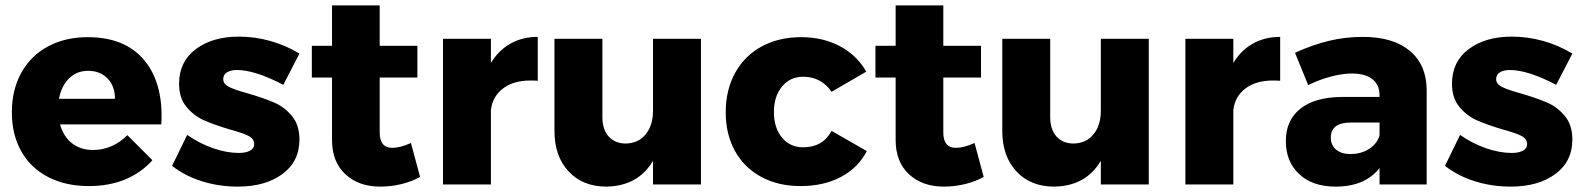

<svg xmlns="http://www.w3.org/2000/svg" viewBox="-20 -685 5887 713"><path d="M580 -255Q580 -234 579 -223H203Q216 -177 248 -152.5Q280 -128 326 -128Q361 -128 393.5 -142Q426 -156 453 -183L546 -90Q504 -43 444.5 -18.5Q385 6 310 6Q223 6 158 -28Q93 -62 58.5 -124Q24 -186 24 -268Q24 -351 59 -414.5Q94 -478 158 -512.5Q222 -547 306 -547Q438 -547 509 -469Q580 -391 580 -255ZM407 -318Q407 -365 379.5 -393.5Q352 -422 307 -422Q265 -422 236.5 -394Q208 -366 199 -318Z M860 -425Q837 -425 823 -416.5Q809 -408 809 -391Q809 -373 831 -362Q853 -351 901 -338Q959 -321 997.5 -304.5Q1036 -288 1064 -254.5Q1092 -221 1092 -167Q1092 -85 1028.5 -38.5Q965 8 863 8Q794 8 731 -11.5Q668 -31 619 -69L675 -184Q721 -152 771.5 -134.5Q822 -117 867 -117Q893 -117 908.5 -125.5Q924 -134 924 -150Q924 -170 901.5 -181Q879 -192 831 -205Q774 -222 737 -238.5Q700 -255 672.5 -288Q645 -321 645 -374Q645 -456 707 -502.5Q769 -549 867 -549Q926 -549 983.5 -533Q1041 -517 1092 -486L1032 -370Q927 -425 860 -425Z M1540 -28Q1510 -11 1471 -1.5Q1432 8 1392 8Q1312 8 1262.5 -38Q1213 -84 1213 -165V-397H1138V-515H1213V-665H1390V-515H1530V-397H1390V-193Q1390 -136 1437 -136Q1466 -136 1506 -154Z M1977 -548V-385Q1968 -386 1950 -386Q1887 -386 1848 -356.5Q1809 -327 1803 -276V0H1625V-541H1803V-451Q1831 -498 1875.5 -523Q1920 -548 1977 -548Z M2583 -541V0H2405V-88Q2350 6 2232 8Q2144 8 2091.5 -48.5Q2039 -105 2039 -199V-541H2217V-250Q2217 -204 2240.5 -178Q2264 -152 2304 -152Q2351 -153 2378 -186.5Q2405 -220 2405 -274V-541Z M2962 -400Q2914 -400 2884 -363.5Q2854 -327 2854 -269Q2854 -210 2884 -174Q2914 -138 2962 -138Q3036 -138 3068 -199L3199 -124Q3167 -62 3103 -28Q3039 6 2953 6Q2870 6 2807 -28Q2744 -62 2709.5 -124Q2675 -186 2675 -268Q2675 -351 2710 -414.5Q2745 -478 2808.5 -512.5Q2872 -547 2955 -547Q3036 -547 3099 -513.5Q3162 -480 3197 -419L3068 -344Q3030 -400 2962 -400Z M3633 -28Q3603 -11 3564 -1.5Q3525 8 3485 8Q3405 8 3355.5 -38Q3306 -84 3306 -165V-397H3231V-515H3306V-665H3483V-515H3623V-397H3483V-193Q3483 -136 3530 -136Q3559 -136 3599 -154Z M4246 -541V0H4068V-88Q4013 6 3895 8Q3807 8 3754.5 -48.5Q3702 -105 3702 -199V-541H3880V-250Q3880 -204 3903.5 -178Q3927 -152 3967 -152Q4014 -153 4041 -186.5Q4068 -220 4068 -274V-541Z M4734 -548V-385Q4725 -386 4707 -386Q4644 -386 4605 -356.5Q4566 -327 4560 -276V0H4382V-541H4560V-451Q4588 -498 4632.5 -523Q4677 -548 4734 -548Z M5278 -352V0H5103V-61Q5049 8 4940 8Q4854 8 4804.5 -38.5Q4755 -85 4755 -161Q4755 -238 4808.5 -281Q4862 -324 4962 -325H5103V-331Q5103 -370 5076.5 -391Q5050 -412 5000 -412Q4966 -412 4923.5 -401Q4881 -390 4838 -369L4789 -489Q4855 -519 4915.5 -533.5Q4976 -548 5041 -548Q5153 -548 5215 -496.5Q5277 -445 5278 -352ZM5103 -183V-230H4997Q4922 -230 4922 -174Q4922 -146 4941.5 -129.5Q4961 -113 4995 -113Q5035 -113 5065 -132.5Q5095 -152 5103 -183Z M5587 -425Q5564 -425 5550 -416.5Q5536 -408 5536 -391Q5536 -373 5558 -362Q5580 -351 5628 -338Q5686 -321 5724.5 -304.5Q5763 -288 5791 -254.5Q5819 -221 5819 -167Q5819 -85 5755.5 -38.5Q5692 8 5590 8Q5521 8 5458 -11.5Q5395 -31 5346 -69L5402 -184Q5448 -152 5498.5 -134.5Q5549 -117 5594 -117Q5620 -117 5635.5 -125.5Q5651 -134 5651 -150Q5651 -170 5628.5 -181Q5606 -192 5558 -205Q5501 -222 5464 -238.5Q5427 -255 5399.5 -288Q5372 -321 5372 -374Q5372 -456 5434 -502.5Q5496 -549 5594 -549Q5653 -549 5710.5 -533Q5768 -517 5819 -486L5759 -370Q5654 -425 5587 -425Z"/></svg>

Font: Montserrat V1
Style: Bold
Weight: 700
Designer: Julieta Ulanovsky
Foundry: Julieta Ulanovsky
Version: Version 6.001